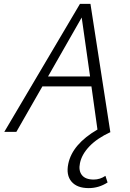

<svg xmlns="http://www.w3.org/2000/svg" viewBox="-20 -678 670 987"><path d="M462 245Q494 245 522 226L533 260Q488 289 436 289Q376 289 347.5 255.5Q319 222 331 164Q352 63 481 -12L450 -234H198L64 0H2L391 -658H445L547 0L548 1Q479 33 439.5 74.5Q400 116 391 161Q383 199 401 222Q419 245 462 245ZM227 -285H443L400 -588Z"/></svg>

Font: EauTestInfant Semilight
Style: Italic
Weight: 300
Italic angle: -12°
Designer: Christian Thalmann (Catharsis Fonts)
Version: Version 0.001;PS 000.001;hotconv 1.0.88;makeotf.lib2.5.64775